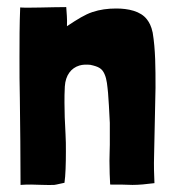

<svg xmlns="http://www.w3.org/2000/svg" viewBox="-20 -519 490 542"><path d="M38 3C49 2 59 2 68 2C76 2 119 4 133 3C141 2 151 -1 162 -3C165 -23 166 -57 166 -91C166 -108 166 -125 165 -140C163 -176 162 -202 162 -229C162 -244 162 -258 163 -275C165 -307 181 -327 204 -334C214 -337 224 -337 235 -336C258 -331 268 -326 275 -310C282 -295 283 -275 285 -257C286 -246 289 -198 290 -172V-110C290 -99 289 -82 289 -65C289 -40 290 -14 291 2C314 2 335 2 354 3C372 3 393 1 416 -2C415 -25 414 -51 415 -81C416 -107 418 -243 419 -271C419 -300 419 -327 418 -352C417 -378 415 -403 411 -427C407 -446 401 -456 395 -464C377 -488 341 -495 308 -495C284 -495 262 -492 241 -485C220 -478 199 -465 169 -445C170 -468 168 -481 167 -499C127 -499 53 -496 37 -498C35 -450 35 -402 35 -355C35 -317 35 -280 36 -243C37 -161 38 -79 38 3Z"/></svg>

Font: Londrina Solid CC
Style: CC
Weight: 400
Designer: Marcelo Magalhaes
Foundry: Tipos Pereira
Version: Version 1.003;FEAKit 1.0